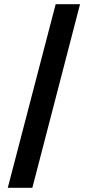

<svg xmlns="http://www.w3.org/2000/svg" viewBox="-20 -802 419 914"><path d="M245 -782H361L134 92H17Z"/></svg>

Font: Mozilla Headline BETA SemiBold
Style: Regular
Weight: 600
Designer: Studio DRAMA
Foundry: Studio DRAMA
Version: Version 0.100